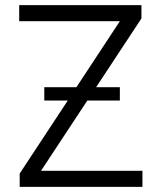

<svg xmlns="http://www.w3.org/2000/svg" viewBox="-20 -727 627 747"><path d="M56.6 -51.8 243.7 -335.9H152.3V-387.7H277.3L446.3 -644.5H54.7V-707H530.3V-655.3L354 -387.7H446.3V-335.9H319.8L139.6 -62.5H534.2V0H56.6Z"/></svg>

Font: Pretendard GOV Light
Style: Regular
Weight: 300
Designer: Base glyphs from Inter by Rasmus Andersson; Hangeul glyphs from Noto Sans CJK(Source Han Sans) by Jang Soo-young and Kan
Foundry: Kil Hyung-jin
Version: Version 1.309